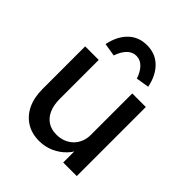

<svg xmlns="http://www.w3.org/2000/svg" viewBox="-214 -894 1032 1032"><g transform="rotate(45 302.5 -377.5)"><path d="M72 -201V-525H175V-229Q175 -183 189.5 -149.5Q204 -116 231.5 -98Q259 -80 298 -80Q327 -80 351 -89.5Q375 -99 392.5 -116Q410 -133 420 -157Q430 -181 430 -209V-525H533V0H430V-110L448 -122Q436 -85 407.5 -55Q379 -25 340 -7.5Q301 10 256 10Q200 10 158.5 -16Q117 -42 94.5 -89Q72 -136 72 -201ZM141 -611Q155 -682 197 -723.5Q239 -765 303 -765Q367 -765 409 -723.5Q451 -682 465 -611L391 -599Q378 -638 355.5 -661Q333 -684 303 -684Q273 -684 250.5 -661Q228 -638 215 -599Z"/></g></svg>

Font: Mach
Style: Regular
Weight: 400
Version: Version 1.002